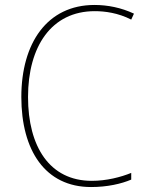

<svg xmlns="http://www.w3.org/2000/svg" viewBox="-20 -744 603 774"><path d="M347 10C413 10 469 -3 509 -20V-47C467 -30 410 -15 350 -15C180 -15 93 -153 93 -353C93 -556 187 -699 362 -699C403 -699 456 -692 509 -665L520 -689C469 -713 414 -724 361 -724C170 -724 66 -570 66 -353C66 -138 162 10 347 10Z"/></svg>

Font: Noto Sans Mono SemiCondensed Thin
Style: Regular
Weight: 100
Width: 4
Designer: Monotype Design Team
Foundry: Monotype Imaging Inc.
Version: Version 2.014